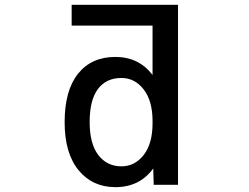

<svg xmlns="http://www.w3.org/2000/svg" viewBox="-20 -771 1040 802"><path d="M354.5 -260.7Q354.5 -170.9 390.6 -123.5Q426.8 -76.2 487.3 -76.2Q543 -76.2 580.1 -123.5Q617.2 -170.9 617.2 -255.9V-265.6Q617.2 -349.6 580.1 -397.5Q543 -445.3 487.3 -445.3Q423.8 -445.3 389.2 -399.4Q354.5 -353.5 354.5 -260.7ZM617.2 -664.1H279.3V-751H723.6V1H622.1L620.1 -67.4Q563.5 10.7 461.9 10.7Q366.2 10.7 308.1 -60.1Q250 -130.9 250 -260.7Q250 -393.6 306.2 -463.4Q362.3 -533.2 461.9 -533.2Q559.6 -533.2 617.2 -458Z"/></svg>

Font: GenEi Gothic M SemiBold
Style: Regular
Weight: 500
Designer: o_tamon (Modified); [Source Han Sans]
Ryoko NISHIZUKA  (kana & ideographs); Paul D. Hunt (Latin, Greek & Cyrillic); Wenl
Version: Version 1.1a;Original Version 1.004